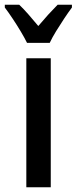

<svg xmlns="http://www.w3.org/2000/svg" viewBox="-49 -786 322 806"><path d="M164.1 0H61.5V-541.5H164.1ZM64.5 -606Q54.2 -627 38.3 -653.6Q22.5 -680.2 4.6 -707Q-13.2 -733.9 -28.8 -754.4V-766.1H31.7Q49.3 -749.5 70.1 -725.8Q90.8 -702.1 111.8 -676.8Q135.7 -705.1 153.3 -724.4Q170.9 -743.7 192.9 -766.1H252.9V-754.4Q238.3 -734.9 220.7 -708.5Q203.1 -682.1 186.5 -655Q169.9 -627.9 159.7 -606Z"/></svg>

Font: Open Sans Condensed SemiBold
Style: Regular
Weight: 600
Width: 3
Designer: Monotype Design Team
Foundry: Monotype Imaging Inc.
Version: Version 3.000; ttfautohint (v1.8.4)